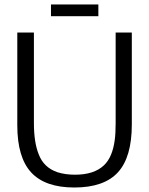

<svg xmlns="http://www.w3.org/2000/svg" viewBox="-20 -824 664 855"><path d="M207 -752V-804H418V-752ZM57 -679H131V-277Q131 -190 152 -138Q174 -78 236 -57Q271 -46 314 -46Q399 -46 443 -88Q481 -124 491 -201Q495 -230 495 -277V-679H567V-270Q567 -124 505 -56.5Q443 11 311 11Q181 11 119 -56Q57 -123 57 -266Z"/></svg>

Font: Pavanam
Style: Regular
Weight: 400
Designer: Tharique Azeez
Foundry: Tharique Azeez
Version: Version 1.86; ttfautohint (v1.3) -l 8 -r 50 -G 200 -x 14 -D 